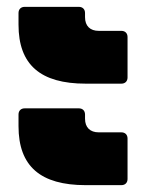

<svg xmlns="http://www.w3.org/2000/svg" viewBox="-20 -560 432 560"><path d="M334 -316C345 -316 352 -323 352 -334V-452C352 -463 345 -470 334 -470H268C243 -470 228 -484 228 -510V-522C228 -533 221 -540 210 -540H52C41 -540 34 -533 34 -522V-488C34 -371 98 -316 230 -316ZM334 -20C345 -20 352 -27 352 -38V-156C352 -167 345 -174 334 -174H268C243 -174 228 -188 228 -214V-226C228 -237 221 -244 210 -244H52C41 -244 34 -237 34 -226V-192C34 -75 98 -20 230 -20Z"/></svg>

Font: LINE Seed Sans TH Heavy
Style: Regular
Weight: 900
Designer: Dalton Maag Ltd | Thai characters by Cadson Demak Co.,Ltd.
Foundry: Dalton Maag Ltd
Version: Version 1.003